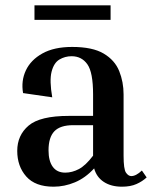

<svg xmlns="http://www.w3.org/2000/svg" viewBox="-20 -694 578 724"><path d="M533 -25Q517 -10 494.5 0Q472 10 440 10Q399 10 371.5 -8Q344 -26 335 -59Q302 -23 262.5 -6.5Q223 10 182 10Q113 10 79 -28.5Q45 -67 45 -125Q45 -184 88 -220.5Q131 -257 240 -257H331V-338Q331 -421 309.5 -451.5Q288 -482 250 -482Q225 -482 204 -469.5Q183 -457 174.5 -423.5Q166 -390 177 -327L67 -343Q59 -389 77.5 -428.5Q96 -468 140 -492.5Q184 -517 252 -517Q329 -517 371 -492Q413 -467 429.5 -426Q446 -385 446 -338V-107Q446 -56 455 -43Q464 -30 475 -30Q493 -30 515 -51ZM226 -43Q252 -43 277.5 -56.5Q303 -70 331 -107V-222H256Q207 -222 185 -199Q163 -176 163 -127Q163 -87 179 -65Q195 -43 226 -43ZM397 -674V-619H110V-674Z"/></svg>

Font: Inria Serif
Style: Bold
Weight: 700
Designer: Black Foundry Team
Foundry: Black Foundry
Version: Version 1.000; ttfautohint (v1.8.3)